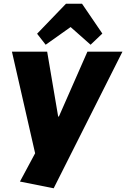

<svg xmlns="http://www.w3.org/2000/svg" viewBox="-20 -817 677 1030"><path d="M87 157 204 -61 175 34 44 -540H233L292 -192H296L449 -540H637L268 193ZM179 -636 334 -797H420L529 -637L466 -577L309 -716H421L225 -577Z"/></svg>

Font: Pathway Extreme SemiCondensed ExtraBold
Style: Italic
Weight: 800
Width: 4
Italic angle: -8°
Version: Version 1.001;gftools[0.9.26]